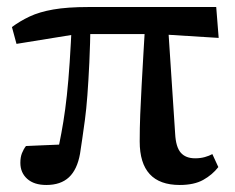

<svg xmlns="http://www.w3.org/2000/svg" viewBox="-20 -514 669 547"><path d="M112 13Q77 13 57.5 -4.5Q38 -22 38 -50Q38 -66 42.5 -77.5Q47 -89 54 -98Q76 -99 100 -100Q124 -101 148.5 -102Q173 -103 196 -102L136 -49Q143 -76 149 -105Q155 -134 160.5 -167.5Q166 -201 170.5 -242.5Q175 -284 178.5 -336.5Q182 -389 185 -456H238Q237 -388 234.5 -335.5Q232 -283 229 -243Q226 -203 222 -173Q218 -143 214.5 -119.5Q211 -96 208 -76Q200 -31 176.5 -9Q153 13 112 13ZM27 -389 14 -437Q37 -454 64.5 -467Q92 -480 132 -487Q172 -494 232 -494H596L603 -406L427 -417H200ZM492 13Q435 13 406.5 -18Q378 -49 378 -111Q378 -148 379.5 -187.5Q381 -227 383.5 -270.5Q386 -314 388.5 -359.5Q391 -405 394 -452H458L479 -133Q481 -95 495 -79Q509 -63 536 -63Q551 -63 563.5 -66.5Q576 -70 585 -75L602 -38Q585 -16 559 -1.5Q533 13 492 13Z"/></svg>

Font: Source Serif 4 Medium
Style: Regular
Weight: 500
Designer: Frank Grießhammer
Foundry: Adobe Systems Incorporated
Version: Version 4.004;hotconv 1.0.116;makeotfexe 2.5.65601